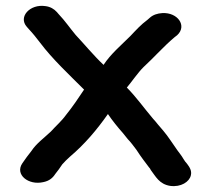

<svg xmlns="http://www.w3.org/2000/svg" viewBox="-20 -668 727 660"><path d="M538 -623C521 -622 506 -617 495 -607L487 -600C464 -583 448 -565 428 -544C396 -512 361 -483 336 -445C303 -476 270 -516 240 -548C220 -572 203 -597 182 -619L175 -627C166 -637 153 -645 136 -647C83 -655 42 -610 72 -576L79 -568C94 -552 105 -538 118 -521C160 -465 219 -410 269 -360C250 -331 228 -299 207 -273C192 -252 172 -235 155 -216C132 -194 105 -175 88 -149C77 -135 67 -122 57 -107C30 -68 78 -30 129 -42C149 -46 161 -56 170 -70C178 -80 187 -92 194 -103C203 -113 210 -120 220 -129C272 -173 313 -222 351 -276C365 -255 386 -229 403 -210L419 -190C429 -180 440 -165 449 -153L461 -135C469 -124 475 -115 483 -105L492 -93C495 -90 497 -87 498 -84C515 -62 527 -35 565 -29C602 -24 631 -43 636 -65C640 -81 632 -93 623 -105C613 -115 608 -128 599 -139L590 -151C574 -173 559 -198 541 -219L523 -240C518 -247 512 -253 506 -260C477 -294 448 -335 416 -367C433 -387 453 -417 473 -437C510 -471 542 -508 580 -540L589 -547C624 -579 591 -626 538 -623Z"/></svg>

Font: Blanket
Style: Sik
Weight: 700
Foundry: Cannot Into Space Fonts
Version: Version 0.9